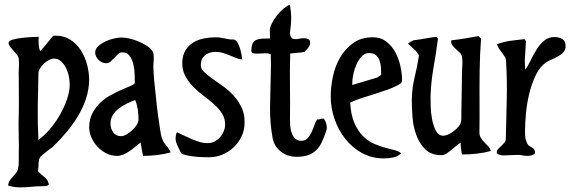

<svg xmlns="http://www.w3.org/2000/svg" viewBox="-20 -673 2465 829"><path d="M147 -514Q146 -498 147 -482.5Q148 -467 153 -452Q168 -467 181.5 -484Q195 -501 209 -518L221 -519Q257 -519 284.5 -501Q312 -483 330 -454.5Q348 -426 356.5 -392Q365 -358 365 -327Q364 -285 351 -246Q338 -207 316.5 -171.5Q295 -136 268 -103.5Q241 -71 212 -43Q207 -38 198 -31.5Q189 -25 179.5 -17.5Q170 -10 162 -3Q154 4 152 8Q147 17 146.5 36Q146 55 144 66Q156 79 172 91.5Q188 104 191 124Q185 130 177 130.5Q169 131 161 131Q138 131 115 133.5Q92 136 69 136Q38 136 15 128Q16 116 22 107Q28 98 35 90.5Q42 83 48 75.5Q54 68 57 59Q61 45 61 26Q61 7 61 -8Q62 -42 61 -75Q60 -108 60 -142Q62 -192 61.5 -240.5Q61 -289 61 -339Q60 -359 61.5 -379.5Q63 -400 61 -419Q60 -428 53 -437Q46 -446 38 -454.5Q30 -463 23.5 -471.5Q17 -480 17 -488Q17 -497 35 -502Q53 -507 75.5 -509.5Q98 -512 119 -513Q140 -514 147 -514ZM146 -357Q144 -285 143 -212.5Q142 -140 146 -69Q171 -87 195 -115Q219 -143 238 -176Q257 -209 269 -243.5Q281 -278 281 -309Q281 -323 277.5 -342Q274 -361 265.5 -378.5Q257 -396 244 -408Q231 -420 213 -420Q203 -420 191.5 -414Q180 -408 170 -398.5Q160 -389 153 -378Q146 -367 146 -357Z M506 -511Q520 -511 539.5 -506.5Q559 -502 578 -494Q597 -486 613.5 -475.5Q630 -465 638 -453Q642 -447 643 -438.5Q644 -430 644 -421Q644 -412 643 -403Q642 -394 642 -387Q642 -378 643.5 -354Q645 -330 648.5 -299Q652 -268 655.5 -233Q659 -198 663.5 -167Q668 -136 671.5 -112.5Q675 -89 678 -80Q684 -61 696.5 -46.5Q709 -32 717 -15Q688 -7 658 -3.5Q628 0 598 0Q594 -14 592 -29Q590 -44 587 -58Q575 -49 563.5 -39Q552 -29 539.5 -20.5Q527 -12 513 -6Q499 0 484 0Q461 0 439 -11Q417 -22 400.5 -40Q384 -58 374.5 -80Q365 -102 365 -125Q366 -160 380 -186Q394 -212 414.5 -231Q435 -250 459.5 -263Q484 -276 505.5 -285.5Q527 -295 542.5 -301.5Q558 -308 562 -314Q562 -328 561.5 -350.5Q561 -373 556 -394.5Q551 -416 540 -431.5Q529 -447 508 -447Q498 -447 490 -439.5Q482 -432 474 -423.5Q466 -415 457.5 -407.5Q449 -400 437 -400Q429 -400 420.5 -404Q412 -408 405.5 -414.5Q399 -421 395 -429Q391 -437 391 -446Q391 -462 404.5 -474Q418 -486 436 -494.5Q454 -503 473.5 -507Q493 -511 506 -511ZM457 -139Q457 -119 468.5 -102Q480 -85 503 -85Q513 -85 526 -92.5Q539 -100 550.5 -110.5Q562 -121 570 -133.5Q578 -146 578 -157Q578 -179 575 -200Q572 -221 564 -241Q547 -235 528 -226Q509 -217 493.5 -205Q478 -193 467.5 -176.5Q457 -160 457 -139Z M913 -512Q927 -512 940 -509Q953 -506 966 -504Q976 -502 986 -502.5Q996 -503 1003 -493Q1013 -477 1018.5 -456Q1024 -435 1026 -416Q1010 -418 997 -423.5Q984 -429 970.5 -434.5Q957 -440 942.5 -444.5Q928 -449 910 -449Q883 -449 865 -434Q847 -419 847 -391Q847 -376 861 -362.5Q875 -349 896 -334Q917 -319 942 -301.5Q967 -284 988 -261Q1009 -238 1023 -209Q1037 -180 1036 -142Q1036 -111 1023 -84Q1010 -57 989 -37Q968 -17 940.5 -5.5Q913 6 882 6Q873 6 854.5 5.5Q836 5 816 2.5Q796 0 779.5 -4Q763 -8 760 -15Q753 -31 745.5 -46Q738 -61 738 -79Q739 -85 740 -91Q741 -97 744 -102Q760 -95 776 -87Q792 -79 808.5 -72Q825 -65 842 -60Q859 -55 878 -55Q894 -55 907.5 -62.5Q921 -70 931 -81.5Q941 -93 946.5 -107.5Q952 -122 952 -136Q952 -162 938.5 -183Q925 -204 904.5 -222.5Q884 -241 859.5 -259Q835 -277 814.5 -298Q794 -319 780 -345Q766 -371 767 -404Q768 -435 781 -456Q794 -477 814.5 -489.5Q835 -502 860.5 -507Q886 -512 913 -512Z M1232 -653Q1234 -636 1236 -619.5Q1238 -603 1237 -586Q1237 -572 1235 -558.5Q1233 -545 1232 -531Q1232 -517 1241 -507Q1254 -502 1267 -505Q1280 -508 1293 -508Q1304 -508 1312 -503.5Q1320 -499 1319 -486Q1319 -477 1310 -466Q1301 -455 1295 -449Q1279 -446 1264 -445Q1249 -444 1233 -442Q1231 -371 1232 -300.5Q1233 -230 1232 -159Q1232 -146 1233 -130Q1234 -114 1239 -99.5Q1244 -85 1254 -75Q1264 -65 1281 -65Q1297 -65 1307 -75Q1317 -85 1324 -99.5Q1331 -114 1336.5 -130Q1342 -146 1349 -157Q1357 -157 1363.5 -159Q1370 -161 1378 -161Q1391 -143 1391 -122Q1391 -113 1388 -106Q1379 -80 1369.5 -59.5Q1360 -39 1346 -25Q1332 -11 1311.5 -3.5Q1291 4 1260 4Q1223 4 1193.5 -18Q1164 -40 1157 -77Q1145 -143 1146 -211Q1147 -279 1149 -346Q1151 -391 1149 -438Q1138 -444 1123 -443Q1108 -442 1095 -441.5Q1082 -441 1073.5 -443Q1065 -445 1065 -456Q1066 -475 1071 -485.5Q1076 -496 1086 -500.5Q1096 -505 1111 -506Q1126 -507 1146 -507Q1146 -515 1145.5 -524Q1145 -533 1145 -541Q1145 -555 1154 -572.5Q1163 -590 1176 -606.5Q1189 -623 1204 -635.5Q1219 -648 1232 -653Z M1590 -512Q1624 -512 1648 -493.5Q1672 -475 1687 -447Q1702 -419 1709 -386.5Q1716 -354 1716 -327Q1716 -316 1706 -310Q1682 -296 1655 -286.5Q1628 -277 1600 -268Q1572 -259 1544.5 -250.5Q1517 -242 1492 -230Q1495 -176 1510.5 -141Q1526 -106 1548 -84.5Q1570 -63 1595.5 -52Q1621 -41 1644.5 -35Q1668 -29 1686 -24Q1704 -19 1712 -11Q1697 3 1677.5 7Q1658 11 1638 11Q1585 11 1542.5 -12.5Q1500 -36 1470 -74.5Q1440 -113 1424 -160.5Q1408 -208 1408 -256Q1408 -298 1417.5 -343Q1427 -388 1449 -425.5Q1471 -463 1505.5 -487.5Q1540 -512 1590 -512ZM1501 -315V-306L1611 -339Q1614 -343 1618 -345Q1622 -347 1626 -350Q1626 -364 1625 -380.5Q1624 -397 1619 -411Q1614 -425 1603.5 -434.5Q1593 -444 1574 -444Q1555 -444 1541.5 -429.5Q1528 -415 1519 -394.5Q1510 -374 1505.5 -352Q1501 -330 1501 -315Z M1929 -499Q1958 -502 1987.5 -507Q2017 -512 2046 -517L2057 -506Q2052 -438 2051 -371Q2050 -303 2050.5 -236Q2051 -169 2050 -101Q2050 -88 2056 -78Q2062 -68 2070.5 -59.5Q2079 -51 2087.5 -42Q2096 -33 2099 -21Q2070 -13 2038.5 -9.5Q2007 -6 1975 -6Q1969 -31 1969 -57Q1960 -52 1949.5 -43Q1939 -34 1928 -25Q1917 -16 1906.5 -9.5Q1896 -3 1887 -3Q1842 -3 1816.5 -28Q1791 -53 1777.5 -90Q1764 -127 1761 -168Q1758 -209 1758 -242Q1759 -293 1770 -338Q1781 -383 1789 -433Q1781 -449 1768 -460.5Q1755 -472 1742 -484Q1751 -493 1765 -499Q1790 -502 1814.5 -506.5Q1839 -511 1864 -514L1871 -506Q1863 -444 1852 -382Q1841 -320 1839 -258Q1839 -244 1839.5 -215.5Q1840 -187 1845.5 -158.5Q1851 -130 1862 -108.5Q1873 -87 1894 -87Q1903 -87 1915.5 -92.5Q1928 -98 1939.5 -107Q1951 -116 1959.5 -126Q1968 -136 1970 -145Q1972 -153 1972 -163.5Q1972 -174 1972 -183L1975 -370Q1976 -384 1976.5 -398.5Q1977 -413 1975 -426Q1974 -436 1966.5 -444Q1959 -452 1950.5 -459.5Q1942 -467 1935 -475Q1928 -483 1928 -494Z M2374 -513Q2394 -513 2408.5 -504Q2423 -495 2422 -472Q2422 -458 2413 -448Q2404 -438 2391 -430.5Q2378 -423 2364 -417Q2350 -411 2340 -405Q2312 -387 2294 -350Q2276 -313 2265.5 -270Q2255 -227 2251 -184Q2247 -141 2247 -112Q2246 -87 2249.5 -73Q2253 -59 2257.5 -51.5Q2262 -44 2268 -41Q2274 -38 2279 -35Q2284 -32 2287 -27Q2290 -22 2290 -11Q2278 0 2258 0Q2246 0 2233.5 -2.5Q2221 -5 2209 -4Q2195 -4 2182 -3Q2169 -2 2155 -2Q2137 -2 2125 -11V-16Q2125 -24 2131.5 -30.5Q2138 -37 2145 -43.5Q2152 -50 2158 -57Q2164 -64 2164 -75Q2166 -158 2168 -242Q2170 -326 2165 -409Q2165 -419 2159.5 -428Q2154 -437 2147.5 -445.5Q2141 -454 2135 -462.5Q2129 -471 2126 -482Q2155 -493 2185 -497Q2215 -501 2244 -504L2251 -496Q2250 -475 2248.5 -454.5Q2247 -434 2246 -413Q2246 -402 2246.5 -392.5Q2247 -383 2248 -372Q2260 -389 2271.5 -413Q2283 -437 2297 -459.5Q2311 -482 2329.5 -497.5Q2348 -513 2374 -513Z"/></svg>

Font: Teutonic
Style: Regular
Weight: 400
Designer: Peter Wiegel
Foundry: Peter Wiegel
Version: 1.000